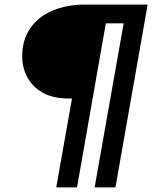

<svg xmlns="http://www.w3.org/2000/svg" viewBox="-20 -720 666 840"><path d="M226 100 295 -289H282Q210 -289 165 -315.5Q120 -342 98.5 -384Q77 -426 77 -472Q77 -545 112 -596Q147 -647 209.5 -673.5Q272 -700 354 -700H626L485 100H394L521 -618H443L317 100Z"/></svg>

Font: Ultramarine Medium
Style: Italic
Weight: 500
Italic angle: -10°
Designer: Colophon Foundry, Jonny Pinhorn
Foundry: Colophon Foundry
Version: Version 1.200; ttfautohint (v1.8.3)